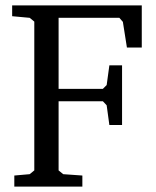

<svg xmlns="http://www.w3.org/2000/svg" viewBox="-20 -691 577 711"><path d="M25 -631V-671H505V-515H450L435 -610L422 -625H197V-362H361L375 -376L385 -449H432V-228H385L375 -301L361 -316H197V-60L214 -46L285 -41V0H33V-41L90 -46L107 -60V-611L90 -625Z"/></svg>

Font: Khartiya
Style: Regular
Weight: 500
Version: Version 1.0.1